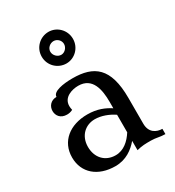

<svg xmlns="http://www.w3.org/2000/svg" viewBox="-178 -830 862 948"><g transform="rotate(-30 252.5 -356.0)"><path d="M424 -246C424 -419 354 -468 233 -468C178 -468 119 -458 119 -428C86 -428 67 -404 67 -377C67 -351 84 -326 121 -326C132 -326 143 -328 154 -334C152 -343 151 -350 151 -357C151 -407 204 -422 239 -422C320 -422 334 -345 334 -276V-239C303 -259 264 -277 207 -277C107 -277 36 -221 36 -130C36 -42 102 14 201 14C262 14 304 -18 334 -53V0C365 -8 383 -8 414 -8C445 -8 462 0 493 0V-30C461 -30 424 -47 424 -99ZM229 -32C169 -32 130 -75 130 -136C130 -200 174 -238 227 -238C264 -238 303 -223 334 -202V-102C310 -64 275 -32 229 -32ZM155 -636C155 -585 196 -546 245 -546C292 -546 333 -585 333 -636C333 -687 292 -726 245 -726C196 -726 155 -687 155 -636ZM204 -636C204 -657 223 -674 244 -674C264 -674 282 -657 282 -636C282 -615 264 -596 244 -596C223 -596 204 -615 204 -636Z"/></g></svg>

Font: Milonga
Style: Regular
Weight: 400
Designer: Pablo Impallari, Brenda Gallo, Rodrigo Fuenzalida
Foundry: Pablo Impallari, Brenda Gallo, Rodrigo Fuenzalida
Version: Version 1.000